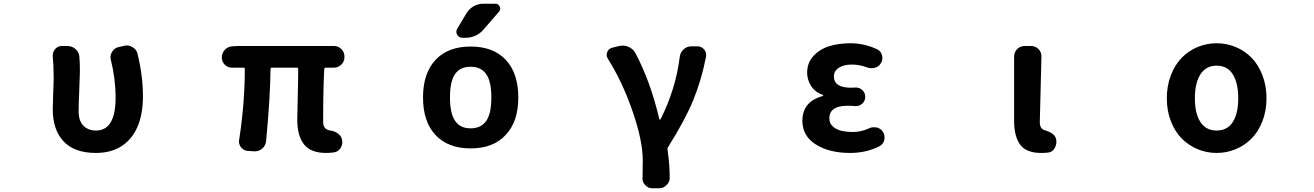

<svg xmlns="http://www.w3.org/2000/svg" viewBox="-20 -806 7040 1029"><path d="M494.1 13.7Q378.9 13.7 320.8 -48.3Q262.7 -110.4 262.7 -220.7Q262.7 -249 265.1 -306.6Q267.6 -364.3 267.6 -392.6Q267.6 -457 262.7 -502.9Q262.7 -505.9 262.7 -508.8Q262.7 -528.3 275.4 -543Q290 -559.6 312.5 -559.6H339.8Q365.2 -559.6 384.3 -543.5Q403.3 -527.3 405.3 -502.9Q408.2 -470.7 408.2 -422.9Q408.2 -400.4 404.8 -324.2Q401.4 -248 401.4 -209Q401.4 -158.2 427.2 -132.3Q453.1 -106.4 494.1 -106.4Q599.6 -106.4 599.6 -283.2Q599.6 -381.8 574.2 -485.4Q572.3 -492.2 572.3 -500Q572.3 -514.6 581.1 -528.3Q592.8 -548.8 615.2 -553.7L645.5 -560.5Q652.3 -562.5 659.2 -562.5Q674.8 -562.5 689.5 -553.7Q710.9 -542 716.8 -518.6Q746.1 -399.4 746.1 -290Q746.1 -194.3 716.8 -126.5Q687.5 -58.6 630.9 -22.5Q574.2 13.7 494.1 13.7Z M1727.5 13.7Q1645.5 13.7 1609.4 -32.2Q1573.2 -78.1 1573.2 -164.1Q1573.2 -182.6 1575.7 -282.7Q1578.1 -382.8 1578.1 -435.5Q1578.1 -443.4 1571.3 -443.4H1436.5Q1429.7 -443.4 1429.7 -435.5Q1428.7 -288.1 1406.2 -49.8Q1403.3 -25.4 1385.7 -9.8Q1368.2 4.9 1346.7 4.9Q1344.7 4.9 1342.8 4.9L1309.6 2.9Q1287.1 2 1272.5 -15.6Q1260.7 -30.3 1260.7 -47.9Q1260.7 -52.7 1261.7 -56.6Q1292 -252.9 1292 -435.5Q1292 -443.4 1285.2 -443.4H1223.6Q1200.2 -443.4 1184.6 -459.5Q1168.9 -475.6 1168.9 -498Q1168.9 -521.5 1184.6 -538.6Q1200.2 -555.7 1223.6 -557.6L1251 -559.6H1768.6Q1793 -559.6 1809.6 -543Q1826.2 -526.4 1826.2 -502V-501Q1826.2 -476.6 1809.6 -460Q1793 -443.4 1768.6 -443.4H1725.6Q1718.8 -443.4 1717.8 -435.5Q1711.9 -330.1 1711.9 -157.2Q1711.9 -131.8 1721.2 -120.6Q1730.5 -109.4 1750 -106.4Q1773.4 -103.5 1791.5 -90.3Q1809.6 -77.1 1813.5 -55.7Q1814.5 -49.8 1814.5 -44.9Q1814.5 -27.3 1804.7 -11.7Q1792 7.8 1769.5 10.7Q1749 13.7 1727.5 13.7Z M2419.9 -157.2Q2446.3 -118.2 2502 -118.2Q2557.6 -118.2 2585.4 -157.2Q2613.3 -196.3 2613.3 -283.2Q2613.3 -370.1 2585.4 -409.2Q2557.6 -448.2 2502 -448.2Q2446.3 -448.2 2418.9 -409.2Q2391.6 -370.1 2391.6 -283.2Q2391.6 -196.3 2419.9 -157.2ZM2690.4 -83Q2624 -10.7 2502.4 -10.7Q2380.9 -10.7 2314 -82.5Q2247.1 -154.3 2247.1 -283.7Q2247.1 -413.1 2314 -484.9Q2380.9 -556.6 2502.4 -556.6Q2624 -556.6 2690.9 -484.9Q2757.8 -413.1 2757.8 -283.7Q2757.8 -154.3 2690.4 -83ZM2634.8 -786.1Q2651.4 -786.1 2658.2 -770.5Q2661.1 -764.6 2661.1 -759.8Q2661.1 -751 2654.3 -743.2L2570.3 -646.5Q2532.2 -603.5 2474.6 -603.5H2458Q2439.5 -603.5 2429.7 -620.1Q2425.8 -627.9 2425.8 -635.7Q2425.8 -644.5 2430.7 -652.3L2481.4 -737.3Q2496.1 -759.8 2519.5 -772.9Q2543 -786.1 2569.3 -786.1Z M3569.3 147.5Q3569.3 169.9 3552.7 185.5Q3536.1 203.1 3512.7 203.1H3475.6Q3453.1 203.1 3437.5 185.5Q3422.9 169.9 3422.9 149.4Q3422.9 147.5 3423.8 145.5Q3424.8 115.2 3424.8 52.7Q3424.8 -50.8 3370.6 -208.5Q3316.4 -366.2 3238.3 -490.2Q3231.4 -501 3231.4 -511.7Q3231.4 -519.5 3234.4 -527.3Q3242.2 -545.9 3262.7 -550.8L3298.8 -559.6Q3308.6 -561.5 3317.4 -561.5Q3333 -561.5 3348.6 -554.7Q3372.1 -544.9 3384.8 -522.5Q3465.8 -371.1 3513.7 -167Q3513.7 -165 3516.6 -165Q3519.5 -165 3520.5 -167Q3601.6 -329.1 3623 -501Q3626 -525.4 3643.6 -541.5Q3661.1 -557.6 3685.5 -557.6H3716.8Q3739.3 -557.6 3753.9 -541Q3764.6 -527.3 3764.6 -511.7Q3764.6 -506.8 3763.7 -501Q3739.3 -376 3694.8 -268.1Q3650.4 -160.2 3559.6 -16.6Q3555.7 -9.8 3557.6 -2.9Q3569.3 78.1 3569.3 147.5Z M4535.2 13.7Q4424.8 13.7 4352.5 -31.7Q4280.3 -77.1 4280.3 -158.2Q4280.3 -261.7 4388.7 -291Q4391.6 -292 4391.6 -294.4Q4391.6 -296.9 4388.7 -297.9Q4348.6 -311.5 4327.1 -345.2Q4305.7 -378.9 4305.7 -416Q4305.7 -468.8 4338.9 -505.4Q4372.1 -542 4423.3 -558.1Q4474.6 -574.2 4538.1 -574.2Q4611.3 -574.2 4680.7 -542Q4701.2 -532.2 4707 -509.8Q4709 -502 4709 -495.1Q4709 -480.5 4701.2 -467.8Q4690.4 -448.2 4668 -442.4Q4658.2 -440.4 4650.4 -440.4Q4636.7 -440.4 4625 -445.3Q4586.9 -460 4544.9 -460Q4502 -460 4475.6 -442.9Q4449.2 -425.8 4449.2 -396.5Q4449.2 -335.9 4541 -335.9Q4550.8 -335.9 4563.5 -336.9Q4565.4 -336.9 4567.4 -336.9Q4586.9 -336.9 4601.6 -323.2Q4617.2 -308.6 4617.2 -287.1Q4617.2 -265.6 4601.6 -251Q4586.9 -237.3 4567.4 -237.3Q4565.4 -237.3 4563.5 -237.3Q4540 -239.3 4523.4 -239.3Q4424.8 -239.3 4424.8 -171.9Q4424.8 -137.7 4457 -118.2Q4489.3 -98.6 4550.8 -98.6Q4593.8 -98.6 4635.7 -117.2Q4648.4 -124 4663.1 -124Q4670.9 -124 4677.7 -123Q4700.2 -118.2 4711.9 -99.6Q4720.7 -85 4720.7 -69.3Q4720.7 -63.5 4719.7 -57.6Q4714.8 -34.2 4695.3 -23.4Q4625 13.7 4535.2 13.7Z M5559.6 13.7Q5480.5 13.7 5447.8 -30.3Q5415 -74.2 5415 -159.2V-502Q5415 -526.4 5431.6 -543Q5448.2 -559.6 5472.7 -559.6H5504.9Q5529.3 -559.6 5545.9 -543Q5561.5 -526.4 5561.5 -503.9L5552.7 -152.3Q5552.7 -115.2 5578.1 -108.4Q5635.7 -91.8 5640.6 -57.6Q5641.6 -51.8 5641.6 -45.9Q5641.6 -28.3 5632.8 -12.7Q5621.1 8.8 5597.7 11.7Q5581.1 13.7 5559.6 13.7Z M6233.4 -279.3Q6233.4 -346.7 6255.4 -403.3Q6277.3 -460 6314 -497.1Q6350.6 -534.2 6398.9 -554.2Q6447.3 -574.2 6500.5 -574.2Q6553.7 -574.2 6602.1 -554.2Q6650.4 -534.2 6687 -497.1Q6723.6 -460 6745.6 -403.3Q6767.6 -346.7 6767.6 -279.3Q6767.6 -211.9 6745.6 -155.8Q6723.6 -99.6 6687 -63Q6650.4 -26.4 6602.1 -6.3Q6553.7 13.7 6500.5 13.7Q6447.3 13.7 6398.9 -6.3Q6350.6 -26.4 6314 -63Q6277.3 -99.6 6255.4 -155.8Q6233.4 -211.9 6233.4 -279.3ZM6616.2 -279.3Q6616.2 -361.3 6586.9 -407.7Q6557.6 -454.1 6500.5 -454.1Q6443.4 -454.1 6413.6 -407.7Q6383.8 -361.3 6383.8 -279.3Q6383.8 -197.3 6413.6 -151.9Q6443.4 -106.4 6500.5 -106.4Q6557.6 -106.4 6586.9 -151.9Q6616.2 -197.3 6616.2 -279.3Z"/></svg>

Font: Gen Jyuu Gothic Monospace Bold
Style: Bold
Weight: 700
Designer: [Source Han Sans]
Ryoko NISHIZUKA  (kana & ideographs); Paul D. Hunt (Latin, Greek & Cyrillic); Wenlong ZHANG  (bopomofo
Version: Version 1.002.20150607